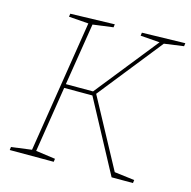

<svg xmlns="http://www.w3.org/2000/svg" viewBox="-102 -793 888 894"><g transform="rotate(15 341.5 -346.0)"><path d="M681 -677 587 -664 343 -357 521 -27 618 -15 616 0H513L328 -345H192L142 -28L236 -15L234 0H22L24 -15L122 -28L223 -664L128 -671L130 -686L343 -692L341 -677L243 -664L195 -364H326L566 -665L473 -672L475 -687L683 -692Z"/></g></svg>

Font: Bitter Pro Thin
Style: Italic
Weight: 250
Italic angle: -9°
Designer: Sol Matas, and Bitter project Authors
Foundry: Sol Matas
Version: Version 1.010